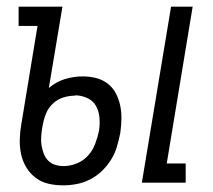

<svg xmlns="http://www.w3.org/2000/svg" viewBox="-20 -550 640 578"><path d="M407 0 495 -530H560L482 -58H539V0ZM170 8Q147 8 125.5 3Q104 -2 87 -15Q70 -28 59 -46.5Q48 -65 43.5 -86Q39 -107 39.5 -129.5Q40 -152 44 -175L93 -472H36V-530H168L127 -285Q149 -304 175.5 -312Q202 -320 229 -320Q250 -320 269.5 -315Q289 -310 304.5 -298Q320 -286 329 -268.5Q338 -251 342 -231.5Q346 -212 345.5 -191Q345 -170 342 -149Q338 -129 332 -108.5Q326 -88 314.5 -69.5Q303 -51 287 -35.5Q271 -20 251.5 -10Q232 0 211 4Q190 8 170 8ZM171 -50Q191 -50 211 -58Q231 -66 245 -81.5Q259 -97 266.5 -117Q274 -137 278 -156Q281 -175 279.5 -195Q278 -215 269 -231Q260 -247 242.5 -255Q225 -263 206 -263Q206 -263 205.5 -262.5Q205 -262 205 -262Q188 -262 170.5 -256.5Q153 -251 139.5 -238.5Q126 -226 119 -209Q112 -192 109 -175L107 -165Q105 -152 104 -138.5Q103 -125 105 -112.5Q107 -100 111.5 -88Q116 -76 124.5 -67Q133 -58 145.5 -54Q158 -50 171 -50Z"/></svg>

Font: Iosevka Curly Slab LtEx
Style: Italic
Weight: 300
Width: 7
Italic angle: -9°
Monospace: yes
Designer: Belleve Invis
Foundry: Belleve Invis
Version: Version 11.1.0; ttfautohint (v1.8.3)